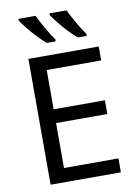

<svg xmlns="http://www.w3.org/2000/svg" viewBox="-101 -1008 758 1073"><g transform="rotate(-10 278.0 -472.0)"><path d="M496 0H97V-714H496V-635H187V-412H478V-334H187V-79H496ZM354 -944Q370 -910 394.5 -867.5Q419 -825 440 -796V-784H390Q368 -802 341 -830.5Q314 -859 291 -888Q268 -917 257 -934V-944ZM178 -944Q194 -910 218.5 -867.5Q243 -825 264 -796V-784H214Q192 -802 165 -830.5Q138 -859 115 -888Q92 -917 81 -934V-944Z"/></g></svg>

Font: RS Noto Sans
Style: Regular
Weight: 400
Designer: Monotype Design Team
Foundry: Monotype Imaging Inc.
Version: Version 3.10